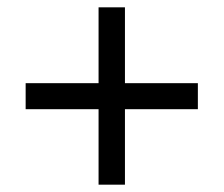

<svg xmlns="http://www.w3.org/2000/svg" viewBox="-20 -615 612 524"><path d="M249 -388V-595H321V-388H520V-317H321V-111H249V-317H50V-388Z"/></svg>

Font: BC Sans
Style: Regular
Weight: 400
Designer: Monotype Design Team
Province of B.C.
Foundry: Monotype Imaging Inc.
Version: Version 2.000;GOOG;noto-source:20170915:90ef993387c0